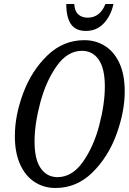

<svg xmlns="http://www.w3.org/2000/svg" viewBox="-20 -925 644 956"><path d="M54 -247Q54 -351 96 -462.5Q138 -574 216.5 -649.5Q295 -725 400 -725Q456 -725 501.5 -697Q547 -669 574 -612Q601 -555 601 -470Q601 -369 560 -256.5Q519 -144 440.5 -66.5Q362 11 256 11Q198 11 152 -19Q106 -49 80 -107Q54 -165 54 -247ZM502 -495Q502 -584 471.5 -628Q441 -672 388 -672Q316 -672 262.5 -596.5Q209 -521 180.5 -414Q152 -307 152 -220Q152 -131 183 -87Q214 -43 266 -43Q339 -43 392.5 -118.5Q446 -194 474 -300.5Q502 -407 502 -495ZM310 -905H350Q351 -871 369 -854Q387 -837 416 -837Q478 -837 505 -905H545Q532 -846 496.5 -808.5Q461 -771 408 -771Q357 -771 333.5 -804.5Q310 -838 310 -905Z"/></svg>

Font: Noto Serif Cond
Style: Italic
Weight: 400
Width: 3
Italic angle: -12°
Designer: Monotype Design Team
Foundry: Monotype Imaging Inc.
Version: Version 1.001